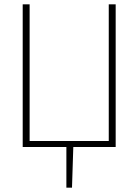

<svg xmlns="http://www.w3.org/2000/svg" viewBox="-20 -680 640 888"><path d="M85 0V-660H117V-28H483V-660H515V0H319L313 188H287V0Z"/></svg>

Font: Source Code Pro ExtraLight
Style: Regular
Weight: 200
Monospace: yes
Designer: Paul D. Hunt, Teo Tuominen
Foundry: Adobe Systems Incorporated
Version: Version 2.030;PS 1.000;hotconv 16.6.51;makeotf.lib2.5.65220